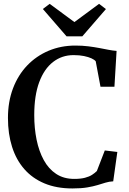

<svg xmlns="http://www.w3.org/2000/svg" viewBox="-20 -996 690 1026"><path d="M367 11Q282 11 217.5 -16Q153 -43 109.8 -92.5Q66.5 -142 44.5 -211.2Q22.5 -280.5 22.5 -365.5Q22.5 -452.5 49.5 -523.8Q76.5 -595 125.2 -646Q174 -697 239.8 -724.8Q305.5 -752.5 383 -752.5Q420.5 -752.5 452 -748.5Q483.5 -744.5 510 -739.5Q536.5 -734.5 559.5 -730Q582.5 -725.5 603 -724L591.5 -532.5H517L491.5 -668.5Q484.5 -677 468.8 -684.2Q453 -691.5 429 -696.5Q405 -701.5 373 -701.5Q311 -701.5 263.5 -664.8Q216 -628 189.5 -556.8Q163 -485.5 163 -380.5Q163 -311 175.5 -249.5Q188 -188 213.8 -140.8Q239.5 -93.5 280 -66.8Q320.5 -40 376.5 -40Q410.5 -40 433.8 -46Q457 -52 472 -61.8Q487 -71.5 497.5 -82L540 -192L607 -184L585 -27Q563.5 -26 544 -20Q524.5 -14 501.5 -7Q478.5 0 446.2 5.5Q414 11 367 11ZM335.5 -802 209 -948 245.5 -975.5 377.5 -878 509.5 -975.5 546 -947.5 420 -802Z"/></svg>

Font: Merriweather 48pt SemiBold
Style: Regular
Weight: 600
Version: Version 2.100